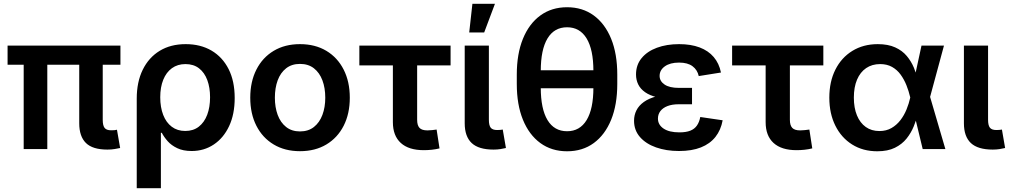

<svg xmlns="http://www.w3.org/2000/svg" viewBox="-20 -777 5270 1001"><path d="M540 2.9Q462.9 2.9 428 -31.5Q393.1 -65.9 393.1 -134.3V-509.8H515.6V-151.9Q515.6 -122.6 525.4 -110.1Q535.2 -97.7 559.6 -97.7Q570.8 -97.7 577.4 -98.4Q584 -99.1 589.8 -100.6L606.4 -5.4Q595.2 -2.9 577.9 0Q560.5 2.9 540 2.9ZM103.5 0V-509.8H226.6V0ZM19.5 -439.5V-539.1H607.9V-439.5Z M692.9 204.1V-262.7Q692.9 -349.6 724.1 -413.3Q755.4 -477.1 812.5 -512Q869.6 -546.9 948.2 -546.9Q1025.4 -546.9 1082.8 -513.2Q1140.1 -479.5 1171.9 -416.7Q1203.6 -354 1203.6 -266.1Q1203.6 -181.6 1174.6 -119.6Q1145.5 -57.6 1094.7 -23.7Q1043.9 10.3 979 10.3Q935.1 10.3 904.3 -4.4Q873.5 -19 854.2 -40.8Q835 -62.5 823.7 -84.5H818.8V204.1ZM945.8 -94.2Q987.8 -94.2 1016.6 -116.7Q1045.4 -139.2 1060.3 -178.7Q1075.2 -218.3 1075.2 -270Q1075.2 -320.3 1060.8 -359.4Q1046.4 -398.4 1017.8 -420.7Q989.3 -442.9 946.8 -442.9Q905.8 -442.9 876.2 -421.4Q846.7 -399.9 831.1 -361.1Q815.4 -322.3 815.4 -270Q815.4 -217.8 830.8 -178Q846.2 -138.2 875.5 -116.2Q904.8 -94.2 945.8 -94.2Z M1543.9 11.2Q1465.3 11.2 1407 -23.7Q1348.6 -58.6 1316.7 -121.3Q1284.7 -184.1 1284.7 -267.6Q1284.7 -351.1 1316.7 -414.1Q1348.6 -477.1 1407 -512Q1465.3 -546.9 1543.9 -546.9Q1623 -546.9 1681.4 -512Q1739.7 -477.1 1771.7 -414.1Q1803.7 -351.1 1803.7 -267.6Q1803.7 -184.1 1771.7 -121.3Q1739.7 -58.6 1681.4 -23.7Q1623 11.2 1543.9 11.2ZM1543.9 -91.8Q1587.4 -91.8 1616.7 -115Q1646 -138.2 1660.9 -178Q1675.8 -217.8 1675.8 -267.6Q1675.8 -318.4 1660.9 -358.2Q1646 -397.9 1616.7 -420.9Q1587.4 -443.8 1543.9 -443.8Q1501 -443.8 1471.7 -420.9Q1442.4 -397.9 1427.7 -358.2Q1413.1 -318.4 1413.1 -267.6Q1413.1 -217.8 1427.7 -178Q1442.4 -138.2 1471.7 -115Q1501 -91.8 1543.9 -91.8Z M2189.5 5.9Q2110.8 5.9 2069.6 -31.7Q2028.3 -69.3 2028.3 -140.1V-436H1853.5V-539.1H2329.1V-436H2154.8V-152.3Q2154.8 -123.5 2167 -110.4Q2179.2 -97.2 2208.5 -97.2Q2218.3 -97.2 2232.4 -98.6Q2246.6 -100.1 2256.3 -101.6L2271.5 -3.4Q2252 1.5 2231 3.7Q2210 5.9 2189.5 5.9Z M2553.2 2.9Q2475.6 2.9 2439.2 -31.2Q2402.8 -65.4 2402.8 -134.3V-539.1H2528.8V-152.8Q2528.8 -123.5 2538.3 -111.3Q2547.9 -99.1 2572.3 -99.1Q2583 -99.1 2589.4 -99.9Q2595.7 -100.6 2601.1 -101.6L2617.7 -5.4Q2606.4 -2.4 2589.6 0.2Q2572.8 2.9 2553.2 2.9ZM2426.3 -607.9 2442.9 -757.3H2560.5L2504.4 -607.9Z M2936.5 11.7Q2856 11.7 2797.1 -31.2Q2738.3 -74.2 2706.3 -152.8Q2674.3 -231.4 2674.3 -339.4V-388.2Q2674.3 -496.1 2706.3 -574.7Q2738.3 -653.3 2797.1 -696.3Q2856 -739.3 2936.5 -739.3Q3017.1 -739.3 3075.7 -696.3Q3134.3 -653.3 3166.3 -574.7Q3198.2 -496.1 3198.2 -388.2V-339.4Q3198.2 -231.4 3166.3 -152.8Q3134.3 -74.2 3075.7 -31.2Q3017.1 11.7 2936.5 11.7ZM2936.5 -92.8Q3002.9 -92.8 3038.3 -150.9Q3073.7 -209 3073.7 -320.3V-407.2Q3073.7 -518.6 3038.3 -576.7Q3002.9 -634.8 2936.5 -634.8Q2869.6 -634.8 2834.5 -576.7Q2799.3 -518.6 2799.3 -407.2V-320.3Q2799.3 -209 2834.5 -150.9Q2869.6 -92.8 2936.5 -92.8ZM2774.4 -316.9V-410.6H3099.1V-316.9Z M3520 10.3Q3453.6 10.3 3400.4 -8.5Q3347.2 -27.3 3316.4 -62.7Q3285.6 -98.1 3285.6 -147.5Q3285.6 -176.8 3298.1 -201.7Q3310.5 -226.6 3336.7 -245.4Q3362.8 -264.2 3403.1 -274.7Q3443.4 -285.2 3499.5 -285.2H3587.9V-233.4H3518.1Q3484.4 -233.4 3460.2 -224.1Q3436 -214.8 3423.1 -198Q3410.2 -181.2 3410.2 -158.7Q3410.2 -126.5 3439.5 -106.7Q3468.8 -86.9 3522 -86.9Q3556.6 -86.9 3578.9 -95.7Q3601.1 -104.5 3613.5 -122.6Q3626 -140.6 3630.9 -167L3747.6 -149.9Q3738.3 -99.1 3710 -63.2Q3681.6 -27.3 3634.3 -8.5Q3586.9 10.3 3520 10.3ZM3501 -260.3Q3446.3 -260.3 3407.2 -269.5Q3368.2 -278.8 3343.5 -296.1Q3318.8 -313.5 3307.4 -336.9Q3295.9 -360.4 3295.9 -388.7Q3295.9 -438.5 3325 -473.9Q3354 -509.3 3404.8 -528.1Q3455.6 -546.9 3520.5 -546.9Q3582 -546.9 3627.4 -529.8Q3672.9 -512.7 3700.9 -479.7Q3729 -446.8 3738.8 -398.9L3623 -380.4Q3615.7 -413.1 3590.3 -431.9Q3564.9 -450.7 3520.5 -450.7Q3473.6 -450.7 3446.3 -431.2Q3418.9 -411.6 3418.9 -381.3Q3418.9 -354 3444.6 -336.4Q3470.2 -318.8 3519.5 -318.8H3587.9V-260.3Z M4132.8 5.9Q4054.2 5.9 4012.9 -31.7Q3971.7 -69.3 3971.7 -140.1V-436H3796.9V-539.1H4272.5V-436H4098.1V-152.3Q4098.1 -123.5 4110.4 -110.4Q4122.6 -97.2 4151.9 -97.2Q4161.6 -97.2 4175.8 -98.6Q4189.9 -100.1 4199.7 -101.6L4214.8 -3.4Q4195.3 1.5 4174.3 3.7Q4153.3 5.9 4132.8 5.9Z M4553.7 11.7Q4479 11.7 4422.6 -23.7Q4366.2 -59.1 4335 -122.1Q4303.7 -185.1 4303.7 -267.6Q4303.7 -351.1 4335.2 -413.8Q4366.7 -476.6 4423.8 -511.7Q4481 -546.9 4556.2 -546.9Q4609.9 -546.9 4647 -530Q4684.1 -513.2 4707.5 -485.1Q4731 -457 4744.9 -423.3Q4758.8 -389.6 4766.1 -356.4H4805.2L4828.6 -273.4L4908.7 0H4790.5L4725.1 -271Q4717.8 -302.7 4705.6 -333Q4693.4 -363.3 4675.3 -388.2Q4657.2 -413.1 4630.9 -428Q4604.5 -442.9 4568.8 -442.9Q4526.4 -442.9 4495.6 -421.9Q4464.8 -400.9 4448.2 -361.8Q4431.6 -322.8 4431.6 -268.1Q4431.6 -214.4 4447.8 -175.3Q4463.9 -136.2 4493.7 -115Q4523.4 -93.8 4564.9 -93.8Q4600.6 -93.8 4627.7 -109.4Q4654.8 -125 4674.3 -150.4Q4693.8 -175.8 4706.3 -206.5Q4718.8 -237.3 4725.6 -268.1L4784.2 -539.1H4901.4L4828.1 -268.1L4804.7 -187H4766.6Q4758.3 -153.8 4744.1 -118.9Q4730 -84 4706.3 -54.4Q4682.6 -24.9 4645.5 -6.6Q4608.4 11.7 4553.7 11.7Z M5155.8 2.9Q5078.1 2.9 5041.7 -31.2Q5005.4 -65.4 5005.4 -134.3V-539.1H5131.3V-152.8Q5131.3 -123.5 5140.9 -111.3Q5150.4 -99.1 5174.8 -99.1Q5185.5 -99.1 5191.9 -99.9Q5198.2 -100.6 5203.6 -101.6L5220.2 -5.4Q5209 -2.4 5192.1 0.2Q5175.3 2.9 5155.8 2.9Z"/></svg>

Font: Inter 18pt SemiBold
Style: Regular
Weight: 600
Designer: Rasmus Andersson
Foundry: rsms
Version: Version 4.001;git-66647c0bb